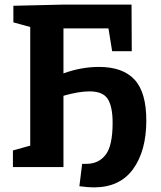

<svg xmlns="http://www.w3.org/2000/svg" viewBox="-20 -724 698 832"><path d="M614 -202Q614 -70 556.5 9Q499 88 387 88Q362 88 324 83L336 -14H354Q407 -14 437.5 -53Q468 -92 468 -192Q468 -262 447 -295Q426 -328 368 -328Q321 -328 255 -309V0H36V-72L111 -93V-607L38 -627V-699L251 -704H550L551 -502H466L450 -601H255V-406Q332 -434 409 -434Q512 -434 563 -379Q614 -324 614 -202Z"/></svg>

Font: Bitter Pro
Style: Bold
Weight: 700
Designer: Sol Matas, and Bitter project Authors
Foundry: Sol Matas
Version: Version 1.010